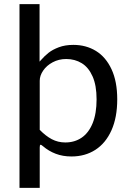

<svg xmlns="http://www.w3.org/2000/svg" viewBox="-20 -743 632 924"><path d="M170.4 -446.4Q171.9 -447.9 173.5 -449.8Q175.1 -451.7 176.9 -453.6Q194.1 -473.2 213.5 -488.8Q232.9 -504.2 263.2 -515.6Q293.4 -527 333.2 -527Q394.1 -527 441.8 -497.8Q489.4 -468.5 516.8 -409.6Q544.2 -350.7 544.2 -265Q544.2 -178 516.5 -116Q488.8 -54.1 439.1 -22Q389.4 10 323.8 10Q282 10 248.2 -3Q214.3 -15.9 186.9 -39.4Q177.5 -47.6 174.4 -46.2Q171.2 -44.8 171.2 -33.1V161H73.8V-723H170.4ZM294.2 -57.4Q339 -57.4 372.9 -80.4Q406.8 -103.5 425.8 -150Q444.8 -196.6 444.8 -264.8Q444.8 -332.1 425.5 -375.4Q406.3 -418.7 373.5 -438.8Q340.6 -459 298.6 -459Q262.9 -459 233.6 -443.3Q204.2 -427.6 187.8 -403.3Q171.2 -379 171.2 -354.6V-118.2Q199.6 -88.8 229.3 -73.1Q259.1 -57.4 294.2 -57.4Z"/></svg>

Font: Public Sans VF
Style: Regular
Weight: 400
Designer: Pablo Impallari, Rodrigo Fuenzalida (Modified by Dan O. Williams and USWDS)
Version: Version 1.003